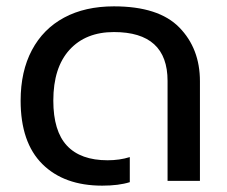

<svg xmlns="http://www.w3.org/2000/svg" viewBox="-20 -570 715 605"><path d="M45 -253Q45 -345 80.5 -412Q116 -479 182 -514.5Q248 -550 339 -550Q480 -550 545 -483.5Q610 -417 610 -314V0H508V-315Q508 -469 339 -469Q250 -469 199 -413Q148 -357 148 -253Q148 -157 191 -111Q234 -65 319 -65Q357 -65 389 -75V4Q354 15 302 15Q182 15 113.5 -53Q45 -121 45 -253Z"/></svg>

Font: Prompt
Style: Regular
Weight: 400
Designer: Katatrad Team
Foundry: CadsonDemak
Version: Version 1.001